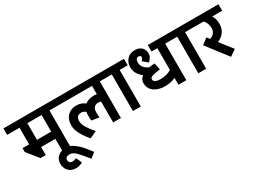

<svg xmlns="http://www.w3.org/2000/svg" viewBox="-76 -1306 3002 2250"><g transform="rotate(-30 1425.0 -180.5)"><path d="M542.5 -495V0H436.2V-172.5H243.8V-63.8H172.5L48.8 -217.5V-270H137.5V-495H-30V-582.5H653.8V-495ZM243.8 -495V-270H436.2V-495Z M476.2 247.5Q413.8 247.5 376.9 208.8Q340 170 340 112.5Q340 50 382.5 13.8Q425 -22.5 491.2 -22.5Q542.5 -22.5 594.4 15.6Q646.2 53.8 680 93.8Q713.8 133.8 753.8 187.5L686.2 241.2Q612.5 148.8 571.2 108.1Q530 67.5 491.2 67.5Q462.5 67.5 446.2 78.8Q430 90 430 112.5Q430 132.5 443.1 145.6Q456.2 158.8 477.5 158.8Q502.5 158.8 532.5 145L567.5 222.5Q526.2 247.5 476.2 247.5Z M1223.8 -495V0H1118.8V-283.8Q1093.8 -288.8 1082.5 -288.8Q1046.2 -288.8 1026.2 -266.2Q1006.2 -243.8 1006.2 -202.5Q1006.2 -168.8 1010 -131.2L908.8 -147.5Q905 -166.2 905 -211.2Q905 -241.2 910 -262.5Q882.5 -287.5 853.8 -287.5Q815 -287.5 798.1 -268.1Q781.2 -248.8 781.2 -211.2Q781.2 -165 818.8 -109.4Q856.2 -53.8 892.5 -15L798.8 28.8Q798.8 32.5 765 -10Q731.2 -52.5 703.8 -106.2Q676.2 -160 676.2 -215Q676.2 -295 722.5 -341.9Q768.8 -388.8 841.2 -388.8Q908.8 -388.8 958.8 -348.8Q1005 -386.2 1080 -386.2Q1097.5 -386.2 1118.8 -382.5V-495H593.8V-582.5H1335V-495Z M1492.5 -495V0H1386.2V-495H1275V-582.5H1601.2V-495Z M2108.8 -495V0H2002.5V-92.5Q1937.5 -62.5 1861.2 -62.5Q1770 -62.5 1713.1 -105Q1656.2 -147.5 1656.2 -220Q1656.2 -271.2 1700 -303.8Q1665 -330 1640 -368.8Q1615 -407.5 1615 -461.2Q1615 -520 1653.1 -563.8Q1691.2 -607.5 1761.2 -607.5Q1821.2 -607.5 1852.5 -574.4Q1883.8 -541.2 1883.8 -495Q1883.8 -467.5 1870.6 -445Q1857.5 -422.5 1833.8 -397.5L1767.5 -453.8Q1791.2 -476.2 1791.2 -496.2Q1791.2 -507.5 1783.8 -514.4Q1776.2 -521.2 1763.8 -521.2Q1720 -521.2 1720 -463.8Q1720 -420 1746.2 -391.9Q1772.5 -363.8 1808.8 -347.5Q1852.5 -355 1885 -356.2L1903.8 -265Q1832.5 -256.2 1798.1 -245Q1763.8 -233.8 1763.8 -211.2Q1763.8 -185 1790.6 -173.1Q1817.5 -161.2 1857.5 -161.2Q1938.8 -161.2 2002.5 -200V-495H1923.8V-582.5H2220V-495Z M2377.5 -495V0H2271.2V-495H2160V-582.5H2486.2V-495Z M2745 -495Q2776.2 -446.2 2776.2 -380Q2776.2 -312.5 2741.2 -267.5Q2706.2 -222.5 2653.8 -201.2L2785 -33.8L2700 25L2483.8 -256.2L2562.5 -317.5L2592.5 -278.8Q2671.2 -306.2 2671.2 -382.5Q2671.2 -451.2 2627.5 -495H2426.2V-582.5H2880V-495Z"/></g></svg>

Font: Cambay
Style: Bold
Weight: 700
Designer: Pooja Saxena
Foundry: Pooja Saxena
Version: Version 1.096;PS 001.096;hotconv 1.0.70;makeotf.lib2.5.58329